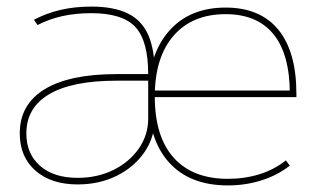

<svg xmlns="http://www.w3.org/2000/svg" viewBox="-20 -550 968 583"><path d="M216 -10Q276 -10 324.5 -34Q373 -58 401.5 -99Q430 -140 430 -190V-305H334Q199 -305 129.5 -264Q60 -223 60 -145Q60 -83 101.5 -46.5Q143 -10 216 -10ZM216 10Q135 10 87.5 -32Q40 -74 40 -145Q40 -233 115.5 -279Q191 -325 334 -325H430Q430 -426 391 -468Q352 -510 257 -510Q209 -510 169 -501Q129 -492 94 -474L83 -490Q121 -510 164 -520Q207 -530 257 -530Q326 -530 368.5 -509Q411 -488 430.5 -443Q450 -398 450 -325V-190Q450 -134 419 -88.5Q388 -43 335 -16.5Q282 10 216 10ZM672 13Q556 13 493 -57Q430 -127 430 -257Q430 -383 492.5 -455Q555 -527 665 -527Q770 -527 825 -460Q880 -393 880 -265Q880 -261 880 -260Q880 -259 880 -255H440V-275H870L860 -265Q860 -385 810.5 -446Q761 -507 665 -507Q564 -507 507 -441.5Q450 -376 450 -257Q450 -135 507.5 -71Q565 -7 672 -7Q723 -7 768 -21Q813 -35 848 -63L860 -47Q823 -18 774.5 -2.5Q726 13 672 13Z"/></svg>

Font: M PLUS 2 Thin Thin
Style: Regular
Weight: 250
Version: Version 1.001